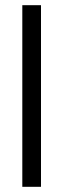

<svg xmlns="http://www.w3.org/2000/svg" viewBox="-20 -720 245 740"><path d="M66 -700H138V0H66Z"/></svg>

Font: PT Sans Narrow
Style: Regular
Weight: 400
Width: 3
Designer: A.Korolkova, O.Umpeleva, V.Yefimov
Foundry: ParaType Ltd
Version: Version 2.003W OFL